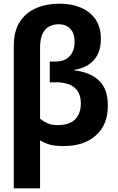

<svg xmlns="http://www.w3.org/2000/svg" viewBox="-20 -785 640 1045"><path d="M55 -535Q55 -616 88 -666.5Q121 -717 177.5 -741Q234 -765 304 -765Q369 -765 420 -743.5Q471 -722 500 -679.5Q529 -637 529 -573Q529 -501 491.5 -458.5Q454 -416 385 -405V-402Q471 -392 519 -346.5Q567 -301 567 -210Q567 -106 502 -48Q437 10 328 10Q279 10 251 2Q223 -6 198 -21V240H55ZM293 -104Q358 -104 389 -135.5Q420 -167 420 -223Q420 -265 402 -290Q384 -315 354.5 -326Q325 -337 288 -337H251V-450H279Q334 -450 360 -480Q386 -510 386 -556Q386 -605 362 -629Q338 -653 300 -653Q272 -653 249 -641.5Q226 -630 212 -602Q198 -574 198 -522V-139Q218 -123 240.5 -113.5Q263 -104 293 -104Z"/></svg>

Font: Noto Sans Mono
Style: Bold
Weight: 700
Designer: Monotype Design Team
Foundry: Monotype Imaging Inc.
Version: Version 2.014